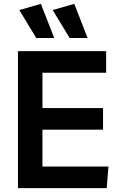

<svg xmlns="http://www.w3.org/2000/svg" viewBox="-20 -975 605 995"><path d="M530 -598H200V-415H514V-303H200V-112H542L533 0H73V-710H530ZM341 -778 253 -923 365 -955 434 -778ZM168 -778 80 -923 192 -955 261 -778Z"/></svg>

Font: Livvic SemiBold
Style: Regular
Weight: 600
Designer: Jacques Le Bailly, Baron von Fonthausen
Version: Version 1.001; ttfautohint (v1.8.2)